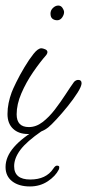

<svg xmlns="http://www.w3.org/2000/svg" viewBox="-20 -482 314 692"><path d="M81 1Q47 1 27 -18Q7 -37 7 -71Q7 -91 11 -110.5Q15 -130 22 -149Q26 -160 38.5 -185.5Q51 -211 68 -239.5Q85 -268 101 -288Q117 -308 129 -308Q134 -308 142.5 -304.5Q151 -301 151 -294Q151 -290 147 -284Q124 -258 99 -221.5Q74 -185 57 -145.5Q40 -106 40 -70Q40 -24 84 -24Q110 -24 133.5 -42Q157 -60 178 -87.5Q199 -115 216.5 -142Q234 -169 247 -187Q254 -194 262 -194Q274 -194 274 -182Q274 -171 259.5 -148Q245 -125 224 -99Q203 -73 183.5 -52Q164 -31 154 -23Q139 -11 119.5 -5Q100 1 81 1ZM186 -409Q176 -409 169 -414.5Q162 -420 162 -433Q162 -445 171 -453.5Q180 -462 190 -462Q199 -462 204.5 -454.5Q210 -447 211 -439Q211 -429 204 -419Q197 -409 186 -409ZM192 129Q180 153 152 171.5Q124 190 88 190Q48 190 24 171.5Q0 153 0 120Q0 83 30.5 48Q61 13 119 -20L131 -10Q76 28 53.5 58Q31 88 31 117Q31 165 89 165Q146 165 172 126Q179 115 185 115Q193 115 193.5 119.5Q194 124 192 129Z"/></svg>

Font: Ms Madi
Style: Regular
Weight: 400
Designer: Robert E. Leuschke
Foundry: Robert E. Leuschke
Version: Version 1.010; ttfautohint (v1.8.3)